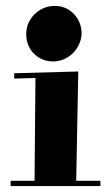

<svg xmlns="http://www.w3.org/2000/svg" viewBox="-20 -629 368 650"><path d="M28 -363 100 -365 97 -17H16V1H320V-17H238L245 -387L28 -381ZM256 -511C259 -563 220 -608 168 -609C118 -611 72 -571 69 -520C65 -467 103 -423 156 -421C207 -419 252 -460 256 -511Z"/></svg>

Font: Purple Purse
Style: Regular
Weight: 400
Designer: Astigmatic (AOETI)
Foundry: Astigmatic (AOETI)
Version: Version 1.000